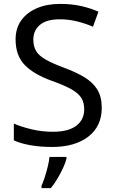

<svg xmlns="http://www.w3.org/2000/svg" viewBox="-20 -744 589 985"><path d="M502 -191Q502 -96 433 -43Q364 10 247 10Q187 10 136 1Q85 -8 51 -24V-110Q87 -94 140.5 -81Q194 -68 251 -68Q331 -68 371.5 -99Q412 -130 412 -183Q412 -218 397 -242Q382 -266 345.5 -286.5Q309 -307 244 -330Q153 -363 106.5 -411Q60 -459 60 -542Q60 -599 89 -639.5Q118 -680 169.5 -702Q221 -724 288 -724Q347 -724 396 -713Q445 -702 485 -684L457 -607Q420 -623 376.5 -634Q333 -645 286 -645Q219 -645 185 -616.5Q151 -588 151 -541Q151 -505 166 -481Q181 -457 215 -438Q249 -419 307 -397Q370 -374 413.5 -347.5Q457 -321 479.5 -284Q502 -247 502 -191ZM321 70Q317 88 304.5 115.5Q292 143 275.5 171Q259 199 241 221H193V209Q201 192 209.5 165.5Q218 139 225 110.5Q232 82 234 61H321Z"/></svg>

Font: Noto Sans Living
Style: Regular
Weight: 400
Designer: Monotype Design Team
Foundry: Monotype Imaging Inc.
Version: Version 2.013; ttfautohint (v1.8.4.7-5d5b)